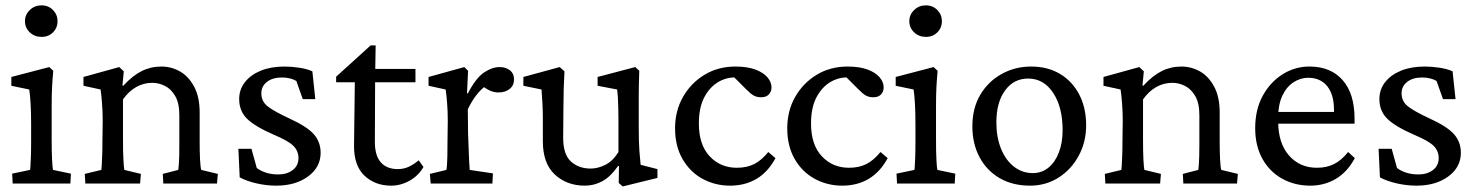

<svg xmlns="http://www.w3.org/2000/svg" viewBox="-20 -671 5400 702"><path d="M26.4 0 24.4 -36.1 89.8 -49.8Q90.8 -53.7 91.3 -63.5Q91.8 -73.2 92.8 -94.7Q93.8 -116.2 93.8 -154.3V-218.8Q93.8 -259.8 91.8 -293Q89.8 -326.2 86.9 -343.8L21.5 -357.4V-389.6L160.2 -425.8L174.8 -412.1Q171.9 -381.8 170.4 -352.5Q168.9 -323.2 168.9 -284.2V-161.1Q168.9 -116.2 170.4 -86.9Q171.9 -57.6 173.8 -49.8L239.3 -36.1L237.3 0ZM131.8 -536.1Q106.4 -536.1 88.9 -552.7Q71.3 -569.3 71.3 -593.8Q71.3 -617.2 88.9 -634.3Q106.4 -651.4 131.8 -651.4Q157.2 -651.4 173.8 -634.3Q190.4 -617.2 190.4 -593.8Q190.4 -569.3 173.8 -552.7Q157.2 -536.1 131.8 -536.1Z M292 0 290 -35.2 350.6 -49.8Q351.6 -56.6 352.1 -68.4Q352.5 -80.1 353.5 -100.6Q354.5 -121.1 354.5 -154.3L355.5 -229.5Q355.5 -261.7 353 -293.9Q350.6 -326.2 347.7 -343.8L285.2 -357.4V-389.6L416 -425.8L432.6 -410.2L427.7 -358.4L430.7 -357.4Q464.8 -394.5 498 -411.1Q531.2 -427.7 570.3 -427.7Q606.4 -427.7 638.2 -409.7Q669.9 -391.6 689.9 -354Q710 -316.4 710 -259.8V-151.4Q710 -116.2 711.4 -87.9Q712.9 -59.6 715.8 -49.8L776.4 -35.2L773.4 0H577.1L575.2 -35.2L631.8 -49.8Q632.8 -57.6 633.8 -69.3Q634.8 -81.1 635.3 -99.6Q635.7 -118.2 635.7 -144.5V-250Q635.7 -293.9 620.6 -319.8Q605.5 -345.7 583 -356.9Q560.5 -368.2 537.1 -368.2Q504.9 -368.2 477.5 -352.5Q450.2 -336.9 429.7 -307.6V-161.1Q429.7 -115.2 431.2 -87.9Q432.6 -60.5 434.6 -49.8L495.1 -35.2L492.2 0Z M990.2 7.8Q954.1 7.8 918 -0.5Q881.8 -8.8 856.4 -22.5L851.6 -127H899.4L918.9 -56.6Q951.2 -33.2 997.1 -33.2Q1029.3 -33.2 1050.3 -49.3Q1071.3 -65.4 1071.3 -92.8Q1071.3 -119.1 1052.7 -137.7Q1034.2 -156.2 980.5 -178.7Q911.1 -209 882.8 -237.3Q854.5 -265.6 854.5 -308.6Q854.5 -343.8 875.5 -370.6Q896.5 -397.5 933.6 -412.6Q970.7 -427.7 1019.5 -427.7Q1046.9 -427.7 1075.2 -423.3Q1103.5 -418.9 1122.1 -410.2L1132.8 -308.6H1086.9L1063.5 -375Q1053.7 -380.9 1040 -384.3Q1026.4 -387.7 1010.7 -387.7Q976.6 -387.7 956.1 -371.6Q935.5 -355.5 935.5 -330.1Q935.5 -300.8 958 -282.7Q980.5 -264.6 1037.1 -238.3Q1101.6 -209 1127 -180.7Q1152.3 -152.3 1152.3 -112.3Q1152.3 -59.6 1106.4 -25.9Q1060.5 7.8 990.2 7.8Z M1528.3 -60.5Q1509.8 -28.3 1477.5 -10.3Q1445.3 7.8 1410.2 7.8Q1351.6 7.8 1313 -28.3Q1274.4 -64.5 1274.4 -136.7L1277.3 -370.1H1209V-390.6L1335 -504.9H1353.5L1351.6 -392.6L1350.6 -152.3Q1350.6 -101.6 1372.6 -77.1Q1394.5 -52.7 1434.6 -52.7Q1457 -52.7 1476.1 -62Q1495.1 -71.3 1510.7 -85ZM1316.4 -370.1V-418.9H1499V-370.1Z M1554.7 0 1551.8 -35.2 1612.3 -49.8Q1613.3 -54.7 1614.3 -66.9Q1615.2 -79.1 1615.7 -101.1Q1616.2 -123 1616.2 -154.3L1617.2 -230.5Q1617.2 -262.7 1614.7 -294.4Q1612.3 -326.2 1609.4 -343.8L1546.9 -357.4V-389.6L1677.7 -425.8L1691.4 -412.1L1687.5 -330.1L1690.4 -329.1Q1719.7 -385.7 1749.5 -405.8Q1779.3 -425.8 1806.6 -425.8Q1829.1 -425.8 1844.2 -414.1Q1859.4 -402.3 1859.4 -380.9Q1859.4 -358.4 1843.3 -345.7Q1827.1 -333 1802.7 -333Q1785.2 -333 1769 -340.8Q1752.9 -348.6 1738.3 -362.3L1755.9 -356.4Q1738.3 -344.7 1721.7 -323.2Q1705.1 -301.8 1690.4 -271.5L1691.4 -180.7Q1692.4 -156.2 1693.4 -130.4Q1694.3 -104.5 1695.3 -82.5Q1696.3 -60.5 1697.3 -49.8L1782.2 -37.1L1780.3 0Z M2322.3 -68.4 2383.8 -52.7V-20.5L2256.8 10.7L2242.2 -2L2243.2 -63.5L2240.2 -64.5Q2211.9 -24.4 2182.1 -8.3Q2152.3 7.8 2118.2 7.8Q2052.7 7.8 2008.8 -32.7Q1964.8 -73.2 1964.8 -154.3V-238.3Q1964.8 -264.6 1963.4 -291Q1961.9 -317.4 1960 -343.8L1893.6 -357.4V-389.6L2026.4 -425.8L2043.9 -410.2Q2042 -379.9 2041 -345.7Q2040 -311.5 2040 -274.4L2039.1 -167Q2039.1 -106.4 2067.4 -80.6Q2095.7 -54.7 2139.6 -54.7Q2166 -54.7 2193.4 -68.4Q2220.7 -82 2241.2 -115.2V-228.5Q2241.2 -250 2240.7 -271Q2240.2 -292 2239.3 -311Q2238.3 -330.1 2236.3 -343.8L2165 -357.4V-389.6L2302.7 -425.8L2317.4 -412.1Q2316.4 -384.8 2315.9 -363.8Q2315.4 -342.8 2315.4 -321.8Q2315.4 -300.8 2315.4 -273.4V-204.1Q2315.4 -150.4 2317.9 -117.7Q2320.3 -85 2322.3 -68.4Z M2649.4 7.8Q2594.7 7.8 2548.8 -17.1Q2502.9 -42 2475.6 -89.4Q2448.2 -136.7 2448.2 -202.1Q2448.2 -265.6 2477.1 -316.4Q2505.9 -367.2 2555.7 -397.5Q2605.5 -427.7 2668.9 -427.7Q2711.9 -427.7 2741.2 -417Q2770.5 -406.2 2785.6 -388.7Q2800.8 -371.1 2800.8 -351.6Q2800.8 -335.9 2791 -325.7Q2781.2 -315.4 2763.7 -315.4Q2747.1 -315.4 2736.3 -321.3Q2725.6 -327.1 2708 -344.7L2658.2 -394.5L2693.4 -384.8Q2654.3 -393.6 2618.2 -377.4Q2582 -361.3 2558.6 -321.8Q2535.2 -282.2 2535.2 -219.7Q2535.2 -141.6 2574.7 -99.6Q2614.3 -57.6 2673.8 -57.6Q2710.9 -57.6 2737.8 -71.3Q2764.6 -85 2789.1 -115.2L2815.4 -92.8Q2788.1 -42 2746.1 -17.1Q2704.1 7.8 2649.4 7.8Z M3059.6 7.8Q3004.9 7.8 2959 -17.1Q2913.1 -42 2885.7 -89.4Q2858.4 -136.7 2858.4 -202.1Q2858.4 -265.6 2887.2 -316.4Q2916 -367.2 2965.8 -397.5Q3015.6 -427.7 3079.1 -427.7Q3122.1 -427.7 3151.4 -417Q3180.7 -406.2 3195.8 -388.7Q3210.9 -371.1 3210.9 -351.6Q3210.9 -335.9 3201.2 -325.7Q3191.4 -315.4 3173.8 -315.4Q3157.2 -315.4 3146.5 -321.3Q3135.7 -327.1 3118.2 -344.7L3068.4 -394.5L3103.5 -384.8Q3064.5 -393.6 3028.3 -377.4Q2992.2 -361.3 2968.8 -321.8Q2945.3 -282.2 2945.3 -219.7Q2945.3 -141.6 2984.9 -99.6Q3024.4 -57.6 3084 -57.6Q3121.1 -57.6 3147.9 -71.3Q3174.8 -85 3199.2 -115.2L3225.6 -92.8Q3198.2 -42 3156.2 -17.1Q3114.3 7.8 3059.6 7.8Z M3259.8 0 3257.8 -36.1 3323.2 -49.8Q3324.2 -53.7 3324.7 -63.5Q3325.2 -73.2 3326.2 -94.7Q3327.1 -116.2 3327.1 -154.3V-218.8Q3327.1 -259.8 3325.2 -293Q3323.2 -326.2 3320.3 -343.8L3254.9 -357.4V-389.6L3393.6 -425.8L3408.2 -412.1Q3405.3 -381.8 3403.8 -352.5Q3402.3 -323.2 3402.3 -284.2V-161.1Q3402.3 -116.2 3403.8 -86.9Q3405.3 -57.6 3407.2 -49.8L3472.7 -36.1L3470.7 0ZM3365.2 -536.1Q3339.8 -536.1 3322.3 -552.7Q3304.7 -569.3 3304.7 -593.8Q3304.7 -617.2 3322.3 -634.3Q3339.8 -651.4 3365.2 -651.4Q3390.6 -651.4 3407.2 -634.3Q3423.8 -617.2 3423.8 -593.8Q3423.8 -569.3 3407.2 -552.7Q3390.6 -536.1 3365.2 -536.1Z M3746.1 7.8Q3682.6 7.8 3635.3 -19.5Q3587.9 -46.9 3561.5 -96.2Q3535.2 -145.5 3535.2 -209Q3535.2 -275.4 3564 -324.2Q3592.8 -373 3642.1 -400.4Q3691.4 -427.7 3750 -427.7Q3810.5 -427.7 3855.5 -400.9Q3900.4 -374 3925.8 -325.7Q3951.2 -277.3 3951.2 -212.9Q3951.2 -151.4 3923.8 -101.1Q3896.5 -50.8 3850.1 -21.5Q3803.7 7.8 3746.1 7.8ZM3755.9 -38.1Q3789.1 -38.1 3813.5 -58.1Q3837.9 -78.1 3851.6 -113.8Q3865.2 -149.4 3865.2 -195.3Q3865.2 -279.3 3830.6 -331.5Q3795.9 -383.8 3739.3 -383.8Q3686.5 -383.8 3654.8 -340.3Q3623 -296.9 3623 -223.6Q3623 -168.9 3640.1 -127Q3657.2 -85 3687.5 -61.5Q3717.8 -38.1 3755.9 -38.1Z M4021.5 0 4019.5 -35.2 4080.1 -49.8Q4081.1 -56.6 4081.5 -68.4Q4082 -80.1 4083 -100.6Q4084 -121.1 4084 -154.3L4085 -229.5Q4085 -261.7 4082.5 -293.9Q4080.1 -326.2 4077.1 -343.8L4014.6 -357.4V-389.6L4145.5 -425.8L4162.1 -410.2L4157.2 -358.4L4160.2 -357.4Q4194.3 -394.5 4227.5 -411.1Q4260.7 -427.7 4299.8 -427.7Q4335.9 -427.7 4367.7 -409.7Q4399.4 -391.6 4419.4 -354Q4439.5 -316.4 4439.5 -259.8V-151.4Q4439.5 -116.2 4440.9 -87.9Q4442.4 -59.6 4445.3 -49.8L4505.9 -35.2L4502.9 0H4306.6L4304.7 -35.2L4361.3 -49.8Q4362.3 -57.6 4363.3 -69.3Q4364.3 -81.1 4364.7 -99.6Q4365.2 -118.2 4365.2 -144.5V-250Q4365.2 -293.9 4350.1 -319.8Q4335 -345.7 4312.5 -356.9Q4290 -368.2 4266.6 -368.2Q4234.4 -368.2 4207 -352.5Q4179.7 -336.9 4159.2 -307.6V-161.1Q4159.2 -115.2 4160.6 -87.9Q4162.1 -60.5 4164.1 -49.8L4224.6 -35.2L4221.7 0Z M4770.5 7.8Q4713.9 7.8 4668 -17.6Q4622.1 -43 4595.7 -90.3Q4569.3 -137.7 4569.3 -202.1Q4569.3 -271.5 4597.7 -322.3Q4626 -373 4671.9 -400.9Q4717.8 -428.7 4770.5 -427.7Q4846.7 -426.8 4889.6 -377.4Q4932.6 -328.1 4932.6 -236.3V-218.8H4632.8V-261.7H4868.2L4857.4 -249V-269.5Q4857.4 -325.2 4832.5 -356Q4807.6 -386.7 4762.7 -386.7Q4735.4 -386.7 4710 -370.6Q4684.6 -354.5 4668.9 -321.8Q4653.3 -289.1 4653.3 -239.3V-227.5Q4653.3 -147.5 4692.9 -102.5Q4732.4 -57.6 4794.9 -57.6Q4830.1 -57.6 4856.9 -70.8Q4883.8 -84 4909.2 -115.2L4933.6 -92.8Q4906.2 -42 4864.3 -17.1Q4822.3 7.8 4770.5 7.8Z M5159.2 7.8Q5123 7.8 5086.9 -0.5Q5050.8 -8.8 5025.4 -22.5L5020.5 -127H5068.4L5087.9 -56.6Q5120.1 -33.2 5166 -33.2Q5198.2 -33.2 5219.2 -49.3Q5240.2 -65.4 5240.2 -92.8Q5240.2 -119.1 5221.7 -137.7Q5203.1 -156.2 5149.4 -178.7Q5080.1 -209 5051.8 -237.3Q5023.4 -265.6 5023.4 -308.6Q5023.4 -343.8 5044.4 -370.6Q5065.4 -397.5 5102.5 -412.6Q5139.6 -427.7 5188.5 -427.7Q5215.8 -427.7 5244.1 -423.3Q5272.5 -418.9 5291 -410.2L5301.8 -308.6H5255.9L5232.4 -375Q5222.7 -380.9 5209 -384.3Q5195.3 -387.7 5179.7 -387.7Q5145.5 -387.7 5125 -371.6Q5104.5 -355.5 5104.5 -330.1Q5104.5 -300.8 5127 -282.7Q5149.4 -264.6 5206.1 -238.3Q5270.5 -209 5295.9 -180.7Q5321.3 -152.3 5321.3 -112.3Q5321.3 -59.6 5275.4 -25.9Q5229.5 7.8 5159.2 7.8Z"/></svg>

Font: Crimson Pro ExtraLight
Style: Regular
Weight: 400
Version: Version 1.002